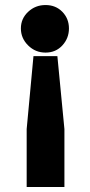

<svg xmlns="http://www.w3.org/2000/svg" viewBox="-20 -543 358 763"><path d="M161 -334Q120.5 -334 91.8 -362.5Q63 -391 63 -430Q63 -469 91.8 -496Q120.5 -523 161 -523Q201.5 -523 227.8 -496Q254 -469 254 -430Q254 -391 227.8 -362.5Q201.5 -334 161 -334ZM86 200V-30L113 -320H208L236 -30V200Z"/></svg>

Font: Overpass Black
Style: Regular
Weight: 900
Designer: Delve Withrington, Dave Bailey, Thomas Jockin
Foundry: Delve Fonts LLC
Version: Version 4.000; ttfautohint (v1.8.3)